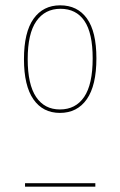

<svg xmlns="http://www.w3.org/2000/svg" viewBox="-20 -701 452 721"><path d="M342 -482Q342 -380 306 -328.5Q270 -277 205 -277Q141 -277 105.5 -328Q70 -379 70 -479Q70 -580 106 -630.5Q142 -681 206 -681Q271 -681 306.5 -631.5Q342 -582 342 -482ZM84 -479Q84 -384 115.5 -337Q147 -290 205 -290Q264 -290 296 -337Q328 -384 328 -482Q328 -577 297 -622.5Q266 -668 207 -668Q149 -668 116.5 -621.5Q84 -575 84 -479ZM74 -13H338V0H74Z"/></svg>

Font: Fira Sans Compressed Hair
Style: Regular
Weight: 100
Width: 1
Designer: bBox Type GmbH & Carrois Corporate GbR & Edenspiekermann AG
Foundry: bBox Type GmbH & Carrois Corporate GbR & Edenspiekermann AG
Version: Version 4.301